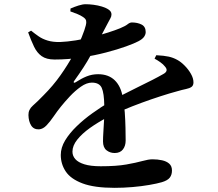

<svg xmlns="http://www.w3.org/2000/svg" viewBox="-20 -834 1040 918"><path d="M128.7 -687.4 114.5 -679.2Q128.7 -640.2 142.7 -611Q156.6 -581.8 179.2 -565.6Q201.9 -549.4 241 -549.4Q305.9 -549.4 369.2 -559.1Q432.5 -568.8 487.4 -583.2Q542.3 -597.6 582.8 -612.2Q623.2 -626.8 641.4 -636.6Q661.1 -646.8 668.9 -658.1Q676.6 -669.4 676.6 -680.6Q676.6 -706.7 656.8 -716.7Q637.1 -726.6 610.5 -726.6Q600.7 -726.6 590.2 -718.1Q579.7 -709.5 554.2 -698.9Q531.6 -689.6 497.5 -678.7Q463.4 -667.8 423.2 -657.7Q383 -647.5 342.4 -641Q301.7 -634.5 267.2 -633.1Q232.9 -632.4 208 -640Q183.1 -647.5 164.6 -660.4Q146.1 -673.2 128.7 -687.4ZM580.8 -162.3Q580.8 -186.9 580 -222.2Q579.3 -257.6 576.6 -296.3Q573.9 -335.1 566.8 -368.6Q558.4 -421.3 528.5 -450.3Q498.5 -479.2 449.2 -479.2Q419.7 -479.2 393.8 -468.6Q367.8 -458 341.2 -440.4Q335.4 -436.9 333.1 -439.4Q330.7 -441.9 334.4 -446.7Q385.8 -517.8 412.1 -566.9Q438.3 -615.9 450.6 -638.3Q461.7 -659.2 473.8 -682.4Q486 -705.6 495.9 -724.3Q503.2 -738.6 508.1 -747Q513 -755.4 513 -765.4Q513 -778.5 500.2 -787.5Q487.4 -796.6 467.6 -802.6Q447.7 -808.6 427 -811.2Q406.3 -813.8 390.5 -813.8Q376.1 -814.1 355.4 -807.6Q334.8 -801.1 317.1 -793.2L316.4 -779.5Q335.6 -772.7 350.6 -766.6Q365.6 -760.4 376.5 -753Q390 -744.4 391.9 -734.7Q393.7 -725.1 390.4 -713.3Q386 -694.1 370.8 -656.3Q355.5 -618.5 330 -571.3Q304.4 -524 269 -473.9Q233.5 -423.7 188.1 -378.3Q158.7 -347.9 137 -328.9Q115.3 -309.9 116 -283.6Q116.7 -253.8 128.9 -234.3Q141 -214.7 166.4 -215.5Q185.6 -216.9 202.3 -234.4Q219.1 -251.9 236.2 -277Q253.4 -302.2 271.2 -324.3Q289.1 -346.6 313.9 -373.2Q338.8 -399.8 366.5 -419.4Q394.2 -439 419.3 -439Q455 -439 466.4 -413.9Q477.8 -388.8 478.6 -328Q479.2 -294.5 477.7 -262.8Q476.2 -231.1 474.3 -204.1Q472.5 -177 472.5 -158.2Q472.5 -128.8 489.2 -115.6Q506 -102.4 528.1 -102.4Q554.4 -102.4 567.6 -119.4Q580.8 -136.4 580.8 -162.3ZM727.2 -570 719 -553.5Q732.6 -546.5 746.8 -536.3Q761 -526.1 768 -516.8Q778.3 -505.5 776.4 -496.6Q774.6 -487.6 761.1 -480.2Q738.5 -467.2 706.6 -450.9Q674.6 -434.7 638.4 -417Q602.3 -399.2 567 -381.1Q531.6 -363 503.8 -346.6Q463.2 -322.2 422 -292.8Q380.7 -263.4 346.6 -230.3Q312.4 -197.3 291.5 -162.8Q270.6 -128.2 270.6 -93.1Q270.6 -49.6 294.4 -14Q318.1 21.6 374.4 42.8Q430.7 64.1 528 64.1Q570.2 64.1 613.5 60.4Q656.7 56.7 694 50.2Q731.4 43.7 753.9 37.1Q781.3 28.9 791.7 15.4Q802.2 1.9 802.2 -18.9Q802.2 -40 789 -51.6Q775.8 -63.1 754.6 -67.7Q733.5 -72.3 709 -72.3Q689.9 -72.3 660.5 -64.1Q631.2 -55.9 583.9 -47.5Q536.5 -39.1 461.8 -39.1Q413.3 -39.1 383.6 -48.4Q353.8 -57.6 340.1 -73.2Q326.4 -88.8 326.4 -108.8Q326.4 -137.4 349.2 -166.2Q372 -194.9 410.2 -222.2Q448.5 -249.5 494 -273.2Q526.3 -289.9 568.8 -307.8Q611.3 -325.8 657.4 -342.7Q703.5 -359.6 747.5 -373.8Q791.5 -388.1 826.4 -397.4Q851.7 -404.8 869.1 -408.3Q886.4 -411.8 895.7 -418.5Q905 -425.2 905 -440.2Q905 -459.5 893 -480.7Q881.1 -501.8 863 -520.1Q845 -538.4 827.4 -547.8Q808.7 -558.3 786.7 -563.2Q764.8 -568.1 727.2 -570Z"/></svg>

Font: Noto Serif SC
Style: Regular
Weight: 200
Designer: Ryoko NISHIZUKA 西塚涼子 (kana & ideographs); Frank Grießhammer (Latin, Greek & Cyrillic); Wenlong ZHANG 张文龙 (bopomofo); San
Foundry: Adobe
Version: Version 2.001;hotconv 1.1.0;makeotfexe 2.6.0